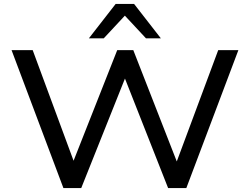

<svg xmlns="http://www.w3.org/2000/svg" viewBox="-20 -961 1276 981"><path d="M304 0 39 -705H147L368 -107H343L579 -705H661L895 -106H872L1095 -705H1198L932 0H839L612 -576H625L395 0ZM434 -765 571 -941H665L802 -765H726L618 -881L510 -765Z"/></svg>

Font: Nunito Sans 10pt SemiExpanded Medium
Style: Regular
Weight: 500
Width: 6
Designer: Vernon Adams
Foundry: Vernon Adams
Version: Version 3.101;gftools[0.9.27]